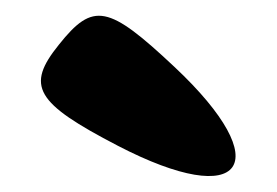

<svg xmlns="http://www.w3.org/2000/svg" viewBox="-20 -881 348 241"><path d="M54 -825C12 -773 24 -752 128 -698C286 -616 329 -675 199 -797C116 -875 97 -879 54 -825Z"/></svg>

Font: Hussar Skorodowane
Style: Bold
Weight: 700
Foundry: Cannot Into Space Fonts
Version: Version 0.892